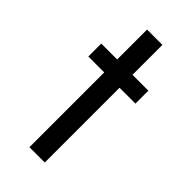

<svg xmlns="http://www.w3.org/2000/svg" viewBox="-202 -670 718 718"><g transform="rotate(45 156.5 -311.0)"><path d="M116.2 -395.5H32.2V-463.9H116.2V-622.1H197.3V-463.9H281.2V-395.5H197.3V0H116.2Z"/></g></svg>

Font: BF_TEXT
Style: Regular
Weight: 400
Foundry: EA DICE
Version: Version 1.404